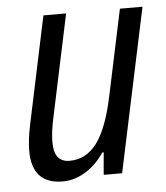

<svg xmlns="http://www.w3.org/2000/svg" viewBox="-45 -574 541 625"><g transform="rotate(-5 226.0 -262.0)"><path d="M135.7 9.8Q35.2 9.8 35.2 -98.6Q35.2 -135.7 45.9 -185.5L119.6 -534.2H193.8L122.1 -195.8Q112.8 -151.9 112.8 -121.6Q112.8 -86.4 125.7 -70.8Q138.7 -55.2 163.6 -55.2Q217.3 -55.2 252.7 -102.1Q288.1 -148.9 310.1 -253.4L369.6 -534.2H443.4L330.1 0H270Q271.5 -23.4 276.4 -72.8H271.5Q245.6 -33.7 209.7 -12Q173.8 9.8 135.7 9.8Z"/></g></svg>

Font: Open Sans Hebrew Condensed
Style: Italic
Weight: 400
Width: 3
Italic angle: -12°
Foundry: Ascender Corporation, Yanek Iontef
Version: Version 2.001;PS 002.001;hotconv 1.0.70;makeotf.lib2.5.58329